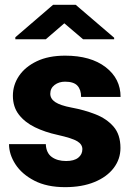

<svg xmlns="http://www.w3.org/2000/svg" viewBox="-20 -770 553 800"><path d="M323.2 -148.4Q323.2 -168.5 302 -181.4Q280.8 -194.3 219.7 -208Q168 -219.2 125.7 -239.7Q83.5 -260.3 58.6 -292.5Q33.7 -324.7 33.7 -371.1Q33.7 -416 59.3 -453.9Q85 -491.7 133.5 -514.9Q182.1 -538.1 251.5 -538.1Q357.9 -538.1 420.2 -490.2Q482.4 -442.4 482.4 -366.2H317.9Q317.9 -396.5 302.5 -413.1Q287.1 -429.7 251 -429.7Q225.6 -429.7 207.5 -416Q189.5 -402.3 189.5 -379.4Q189.5 -358.4 210.4 -344.5Q231.4 -330.6 277.8 -321.8Q331.1 -312 377.4 -293.9Q423.8 -275.9 452.9 -242.7Q481.9 -209.5 481.9 -153.3Q481.9 -106.9 453.6 -69.8Q425.3 -32.7 373.5 -11.5Q321.8 9.8 251 9.8Q175.3 9.8 123 -17.3Q70.8 -44.4 44.2 -85.7Q17.6 -127 17.6 -169.4H170.9Q172.4 -132.8 195.6 -116Q218.8 -99.1 255.4 -99.1Q288.6 -99.1 305.9 -112.8Q323.2 -126.5 323.2 -148.4ZM295.4 -750 455.6 -612.8V-606.4H326.2L248 -672.9L170.9 -606.4H43.9V-614.7L201.2 -750Z"/></svg>

Font: Vazirmatn RD Black
Style: Regular
Weight: 900
Designer: Saber Rastikerdar
Foundry: Saber Rastikerdar
Version: Version 32.102